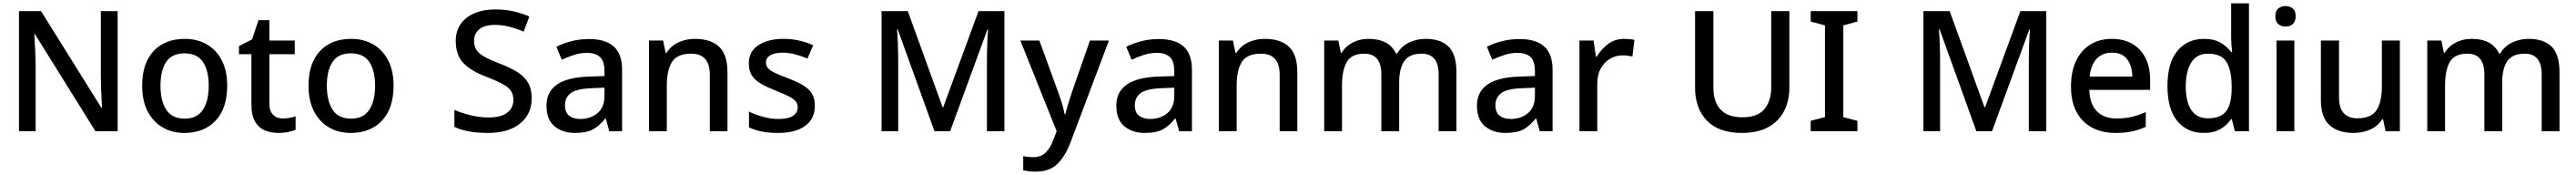

<svg xmlns="http://www.w3.org/2000/svg" viewBox="-20 -780 15329 1040"><path d="M680 0H548L188 -577H184Q186 -542 189 -489.5Q192 -437 192 -385V0H93V-714H224L583 -140H587Q586 -157 584.5 -189Q583 -221 581.5 -257.5Q580 -294 580 -325V-714H680Z M1332 -271Q1332 -136 1263 -63Q1194 10 1077 10Q1004 10 947.5 -23Q891 -56 858.5 -118.5Q826 -181 826 -271Q826 -404 894 -476.5Q962 -549 1080 -549Q1154 -549 1210.5 -516.5Q1267 -484 1299.5 -422Q1332 -360 1332 -271ZM935 -271Q935 -180 969.5 -127.5Q1004 -75 1079 -75Q1153 -75 1187.5 -127.5Q1222 -180 1222 -271Q1222 -361 1187.5 -412Q1153 -463 1078 -463Q1003 -463 969 -412Q935 -361 935 -271Z M1661 -76Q1682 -76 1703.5 -79.5Q1725 -83 1739 -89V-9Q1722 -1 1694.5 4.5Q1667 10 1638 10Q1593 10 1556.5 -5Q1520 -20 1498 -57Q1476 -94 1476 -161V-458H1402V-506L1480 -546L1518 -660H1583V-539H1734V-458H1583V-165Q1583 -120 1605 -98Q1627 -76 1661 -76Z M2322 -271Q2322 -136 2253 -63Q2184 10 2067 10Q1994 10 1937.5 -23Q1881 -56 1848.5 -118.5Q1816 -181 1816 -271Q1816 -404 1884 -476.5Q1952 -549 2070 -549Q2144 -549 2200.5 -516.5Q2257 -484 2289.5 -422Q2322 -360 2322 -271ZM1925 -271Q1925 -180 1959.5 -127.5Q1994 -75 2069 -75Q2143 -75 2177.5 -127.5Q2212 -180 2212 -271Q2212 -361 2177.5 -412Q2143 -463 2068 -463Q1993 -463 1959 -412Q1925 -361 1925 -271Z M3144 -196Q3144 -102 3075 -46Q3006 10 2884 10Q2758 10 2684 -26V-127Q2724 -109 2778.5 -95.5Q2833 -82 2888 -82Q2961 -82 2998 -110Q3035 -138 3035 -186Q3035 -218 3020.5 -240Q3006 -262 2970.5 -281Q2935 -300 2874 -324Q2785 -357 2738.5 -404.5Q2692 -452 2692 -537Q2692 -596 2722 -638Q2752 -680 2805 -702Q2858 -724 2927 -724Q2988 -724 3038 -712Q3088 -700 3130 -682L3096 -592Q3057 -609 3013.5 -620.5Q2970 -632 2925 -632Q2863 -632 2832 -606Q2801 -580 2801 -538Q2801 -505 2815.5 -483Q2830 -461 2863.5 -442.5Q2897 -424 2954 -402Q3015 -379 3057.5 -352.5Q3100 -326 3122 -289Q3144 -252 3144 -196Z M3485 -548Q3583 -548 3632.5 -503.5Q3682 -459 3682 -365V0H3606L3585 -75H3581Q3546 -31 3507.5 -10.5Q3469 10 3401 10Q3328 10 3280 -29.5Q3232 -69 3232 -153Q3232 -234 3294.5 -277.5Q3357 -321 3486 -325L3577 -328V-356Q3577 -417 3550 -441.5Q3523 -466 3474 -466Q3434 -466 3395.5 -453.5Q3357 -441 3323 -425L3291 -502Q3328 -521 3378 -534.5Q3428 -548 3485 -548ZM3504 -256Q3412 -253 3377 -227Q3342 -201 3342 -154Q3342 -112 3367 -92.5Q3392 -73 3432 -73Q3494 -73 3535.5 -107.5Q3577 -142 3577 -212V-259Z M4115 -549Q4210 -549 4259.5 -502Q4309 -455 4309 -351V0H4204V-336Q4204 -461 4093 -461Q4010 -461 3979 -412Q3948 -363 3948 -272V0H3842V-539H3926L3941 -466H3946Q3973 -508 4018 -528.5Q4063 -549 4115 -549Z M4829 -152Q4829 -74 4771.5 -32Q4714 10 4611 10Q4554 10 4512.5 1.5Q4471 -7 4437 -23V-117Q4473 -99 4520 -86Q4567 -73 4611 -73Q4672 -73 4699.5 -92Q4727 -111 4727 -143Q4727 -162 4716 -176.5Q4705 -191 4677 -206Q4649 -221 4597 -241Q4546 -261 4510 -281.5Q4474 -302 4455 -330.5Q4436 -359 4436 -403Q4436 -474 4493 -511.5Q4550 -549 4642 -549Q4692 -549 4735.5 -539Q4779 -529 4819 -511L4785 -432Q4750 -447 4712 -457Q4674 -467 4638 -467Q4589 -467 4563.5 -451.5Q4538 -436 4538 -409Q4538 -389 4550 -375Q4562 -361 4591.5 -347Q4621 -333 4671 -314Q4722 -295 4757 -274.5Q4792 -254 4810.5 -225Q4829 -196 4829 -152Z M5541 0 5322 -606H5318Q5321 -575 5323 -521Q5325 -467 5325 -411V0H5226V-714H5382L5589 -143H5593L5803 -714H5957V0H5853V-416Q5853 -468 5855 -520.5Q5857 -573 5860 -605H5856L5634 0Z M6052 -539H6165L6277 -232Q6290 -197 6300 -164Q6310 -131 6315 -101H6319Q6325 -125 6336 -161Q6347 -197 6359 -233L6466 -539H6579L6350 67Q6320 147 6273 193.5Q6226 240 6143 240Q6119 240 6100.5 237.5Q6082 235 6069 232V148Q6080 150 6095.5 152Q6111 154 6128 154Q6174 154 6201.5 127.5Q6229 101 6245 59L6268 0Z M6876 -548Q6974 -548 7023.5 -503.5Q7073 -459 7073 -365V0H6997L6976 -75H6972Q6937 -31 6898.5 -10.5Q6860 10 6792 10Q6719 10 6671 -29.5Q6623 -69 6623 -153Q6623 -234 6685.5 -277.5Q6748 -321 6877 -325L6968 -328V-356Q6968 -417 6941 -441.5Q6914 -466 6865 -466Q6825 -466 6786.5 -453.5Q6748 -441 6714 -425L6682 -502Q6719 -521 6769 -534.5Q6819 -548 6876 -548ZM6895 -256Q6803 -253 6768 -227Q6733 -201 6733 -154Q6733 -112 6758 -92.5Q6783 -73 6823 -73Q6885 -73 6926.5 -107.5Q6968 -142 6968 -212V-259Z M7506 -549Q7601 -549 7650.5 -502Q7700 -455 7700 -351V0H7595V-336Q7595 -461 7484 -461Q7401 -461 7370 -412Q7339 -363 7339 -272V0H7233V-539H7317L7332 -466H7337Q7364 -508 7409 -528.5Q7454 -549 7506 -549Z M8463 -549Q8555 -549 8601 -502Q8647 -455 8647 -351V0H8541V-337Q8541 -461 8440 -461Q8367 -461 8336.5 -417Q8306 -373 8306 -289V0H8200V-337Q8200 -461 8099 -461Q8023 -461 7994.5 -412Q7966 -363 7966 -272V0H7860V-539H7944L7959 -467H7964Q7989 -507 8031 -528Q8073 -549 8124 -549Q8247 -549 8288 -461H8293Q8320 -506 8365.5 -527.5Q8411 -549 8463 -549Z M9022 -548Q9120 -548 9169.5 -503.5Q9219 -459 9219 -365V0H9143L9122 -75H9118Q9083 -31 9044.5 -10.5Q9006 10 8938 10Q8865 10 8817 -29.5Q8769 -69 8769 -153Q8769 -234 8831.5 -277.5Q8894 -321 9023 -325L9114 -328V-356Q9114 -417 9087 -441.5Q9060 -466 9011 -466Q8971 -466 8932.5 -453.5Q8894 -441 8860 -425L8828 -502Q8865 -521 8915 -534.5Q8965 -548 9022 -548ZM9041 -256Q8949 -253 8914 -227Q8879 -201 8879 -154Q8879 -112 8904 -92.5Q8929 -73 8969 -73Q9031 -73 9072.5 -107.5Q9114 -142 9114 -212V-259Z M9644 -549Q9678 -549 9706 -543L9694 -444Q9682 -447 9666 -449Q9650 -451 9634 -451Q9596 -451 9562 -431.5Q9528 -412 9506.5 -374.5Q9485 -337 9485 -283V0H9379V-539H9463L9477 -443H9482Q9507 -486 9548 -517.5Q9589 -549 9644 -549Z M10628 -258Q10628 -181 10597 -120.5Q10566 -60 10503.5 -25Q10441 10 10345 10Q10208 10 10137.5 -63Q10067 -136 10067 -259V-714H10176V-259Q10176 -174 10219 -128.5Q10262 -83 10349 -83Q10439 -83 10479.5 -131.5Q10520 -180 10520 -260V-714H10628Z M11033 0H10755V-62L10840 -84V-629L10755 -652V-714H11033V-652L10949 -629V-84L11033 -62Z M11741 0 11522 -606H11518Q11521 -575 11523 -521Q11525 -467 11525 -411V0H11426V-714H11582L11789 -143H11793L12003 -714H12157V0H12053V-416Q12053 -468 12055 -520.5Q12057 -573 12060 -605H12056L11834 0Z M12547 -549Q12653 -549 12714 -483.5Q12775 -418 12775 -305V-246H12413Q12415 -164 12457 -120Q12499 -76 12575 -76Q12626 -76 12666.5 -85.5Q12707 -95 12749 -114V-26Q12708 -8 12666.5 1Q12625 10 12568 10Q12490 10 12430.5 -21Q12371 -52 12337.5 -113.5Q12304 -175 12304 -266Q12304 -356 12334.5 -419Q12365 -482 12419.5 -515.5Q12474 -549 12547 -549ZM12548 -467Q12490 -467 12456 -430Q12422 -393 12415 -325H12669Q12668 -388 12638.5 -427.5Q12609 -467 12548 -467Z M13093 10Q12996 10 12937 -60Q12878 -130 12878 -269Q12878 -407 12937.5 -478Q12997 -549 13095 -549Q13156 -549 13194.5 -526Q13233 -503 13258 -470H13263Q13261 -484 13259 -511.5Q13257 -539 13257 -558V-760H13363V0H13279L13261 -72H13257Q13233 -37 13194 -13.5Q13155 10 13093 10ZM13119 -77Q13197 -77 13228.5 -120.5Q13260 -164 13260 -252V-267Q13260 -361 13230 -411Q13200 -461 13118 -461Q13053 -461 13020 -409Q12987 -357 12987 -266Q12987 -175 13020 -126Q13053 -77 13119 -77Z M13581 -744Q13605 -744 13623 -730Q13641 -716 13641 -683Q13641 -651 13623 -636.5Q13605 -622 13581 -622Q13556 -622 13538 -636.5Q13520 -651 13520 -683Q13520 -716 13538 -730Q13556 -744 13581 -744ZM13633 -539V0H13527V-539Z M14261 -539V0H14176L14161 -71H14156Q14129 -29 14083.5 -9.5Q14038 10 13986 10Q13892 10 13841.5 -37Q13791 -84 13791 -186V-539H13899V-202Q13899 -77 14008 -77Q14091 -77 14122.5 -126Q14154 -175 14154 -267V-539Z M15027 -549Q15119 -549 15165 -502Q15211 -455 15211 -351V0H15105V-337Q15105 -461 15004 -461Q14931 -461 14900.5 -417Q14870 -373 14870 -289V0H14764V-337Q14764 -461 14663 -461Q14587 -461 14558.5 -412Q14530 -363 14530 -272V0H14424V-539H14508L14523 -467H14528Q14553 -507 14595 -528Q14637 -549 14688 -549Q14811 -549 14852 -461H14857Q14884 -506 14929.5 -527.5Q14975 -549 15027 -549Z"/></svg>

Font: Noto Sans Myanmar UI Medium
Style: Regular
Weight: 500
Designer: Monotype Design Team
Foundry: Monotype Imaging Inc.
Version: Version 2.103; ttfautohint (v1.8.4.7-5d5b)